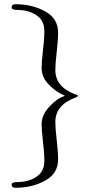

<svg xmlns="http://www.w3.org/2000/svg" viewBox="-20 -735 413 909"><path d="M283 -279Q288 -281 285 -283Q246 -299 211.5 -334Q177 -369 177 -414Q177 -442 183.5 -497Q190 -552 190 -587Q190 -638 152.5 -663Q115 -688 61 -688Q35 -688 35 -700Q35 -715 53 -715Q133 -715 194 -681Q255 -647 255 -582Q255 -546 248.5 -490Q242 -434 242 -404Q242 -323 337 -288Q339 -287 342 -287Q345 -287 346.5 -286Q348 -285 348 -282Q348 -277 337 -273Q242 -238 242 -157Q242 -127 248.5 -71Q255 -15 255 21Q255 86 194 120Q133 154 53 154Q35 154 35 139Q35 127 61 127Q115 127 152.5 102Q190 77 190 26Q190 -9 183.5 -64Q177 -119 177 -147Q177 -191 214.5 -231Q252 -271 283 -279Z"/></svg>

Font: EB Garamond SC 12
Style: Regular
Weight: 400
Version: Version 0.016 ; ttfautohint (v0.97) -l 8 -r 50 -G 200 -x 0 -